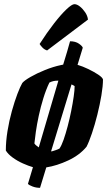

<svg xmlns="http://www.w3.org/2000/svg" viewBox="-20 -806 518 921"><path d="M206 -564Q193 -568 183.5 -578Q174 -588 170 -595Q206 -651 239.5 -694Q273 -737 299 -761.5Q325 -786 337 -786Q349 -786 363 -775Q377 -764 388.5 -747Q400 -730 402 -712ZM172 95Q153 95 136 88.5Q119 82 114 76L138 -4Q117 -10 90 -22Q63 -34 40.5 -50.5Q18 -67 8 -84Q8 -128 16 -177.5Q24 -227 37 -273.5Q50 -320 63.5 -355.5Q77 -391 87 -408Q97 -420 126.5 -437Q156 -454 195.5 -470Q235 -486 273 -494Q275 -495 278 -495Q281 -495 283 -496Q294 -530 302 -558.5Q310 -587 316 -608Q342 -608 358.5 -596.5Q375 -585 377 -577L352 -495Q376 -488 403 -475Q430 -462 450.5 -448.5Q471 -435 474 -425Q474 -394 466.5 -349Q459 -304 447 -256Q435 -208 421 -166.5Q407 -125 395 -102Q362 -62 307.5 -36.5Q253 -11 202 -3ZM166 -99 260 -419H255Q235 -419 217 -410Q201 -377 188 -335Q175 -293 166 -251Q157 -209 152 -174Q147 -139 145 -118Q148 -113 153.5 -108.5Q159 -104 166 -99ZM225 -80H229Q236 -82 246.5 -85.5Q257 -89 265 -93Q275 -107 285 -135.5Q295 -164 304.5 -200Q314 -236 321.5 -273.5Q329 -311 333.5 -342.5Q338 -374 338 -393Q335 -395 331.5 -397Q328 -399 323 -401Z"/></svg>

Font: Texturina 72pt 72pt Black
Style: Italic
Weight: 900
Italic angle: -11°
Designer: Guillermo Torres Carreño
Foundry: Omnibus-Type
Version: Version 1.002; ttfautohint (v1.8.3)